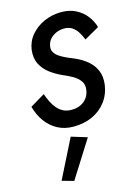

<svg xmlns="http://www.w3.org/2000/svg" viewBox="-152 -795 886 1226"><g transform="rotate(-15 291.0 -181.5)"><path d="M136 -236 39 -178Q54 -123 85 -79.5Q116 -36 162 -11Q208 14 267 14Q337 14 392 -11Q447 -36 483 -83Q519 -130 528 -193Q535 -248 517 -288.5Q499 -329 464.5 -357Q430 -385 388 -403Q363 -413 337.5 -424.5Q312 -436 291.5 -449.5Q271 -463 260.5 -481Q250 -499 255 -523Q259 -548 276 -567Q293 -586 317.5 -596.5Q342 -607 370 -607Q402 -607 423.5 -592Q445 -577 459 -554Q473 -531 484 -504L582 -560Q570 -601 543.5 -635.5Q517 -670 475.5 -691.5Q434 -713 378 -713Q319 -713 266.5 -690Q214 -667 178.5 -626Q143 -585 135 -530Q128 -475 148.5 -435Q169 -395 205.5 -368Q242 -341 280 -324Q314 -310 345 -292.5Q376 -275 394 -250Q412 -225 405 -187Q400 -159 383.5 -137.5Q367 -116 341 -104.5Q315 -93 282 -93Q251 -93 228.5 -104.5Q206 -116 189 -135.5Q172 -155 159 -181Q146 -207 136 -236ZM232 71 103 328 181 350 337 103Z"/></g></svg>

Font: Jost Medium
Style: Italic
Weight: 500
Italic angle: -5°
Version: Version 3.710